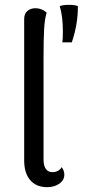

<svg xmlns="http://www.w3.org/2000/svg" viewBox="-20 -764 366 794"><path d="M240 -635Q240 -603 238 -589H277Q303 -666 302 -739Q288 -744 265 -744Q242 -744 227 -739Q240 -696 240 -635ZM80 -101V-686Q80 -707 93 -718.5Q106 -730 127 -730Q152 -730 173 -712Q165 -686 162.5 -645Q160 -604 160 -517V-105Q160 -79 169.5 -65.5Q179 -52 198 -52Q209 -52 219.5 -57.5Q230 -63 235 -73Q246 -58 246 -42Q246 -19 225.5 -4.5Q205 10 175 10Q130 10 105 -19Q80 -48 80 -101Z"/></svg>

Font: Arima Madurai
Style: Regular
Weight: 400
Designer: Joana Correia and Natanael Gama
Foundry: NDISCOVER
Version: Version 1.019